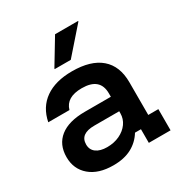

<svg xmlns="http://www.w3.org/2000/svg" viewBox="-169 -841 923 975"><g transform="rotate(-30 292.0 -353.5)"><path d="M216.7 9.2Q129.2 9.2 79.6 -33.3Q30 -75.8 30 -145.8Q30 -219.2 80.4 -259.2Q130.8 -299.2 225.8 -299.2H378.3V-319.2Q378.3 -410.8 271.7 -410.8Q180.8 -410.8 162.5 -345.8H38.3Q54.2 -425.8 114.2 -467.9Q174.2 -510 271.7 -510Q381.7 -510 439.2 -460.4Q496.7 -410.8 496.7 -315.8V-124.2H555.8V0H428.3V-80H393.3Q367.5 -37.5 323.8 -14.2Q280 9.2 216.7 9.2ZM235 -86.7Q275.8 -86.7 308.3 -102.1Q340.8 -117.5 359.6 -143.8Q378.3 -170 378.3 -202.5V-214.2H232.5Q148.3 -214.2 148.3 -151.7Q148.3 -120.8 171.2 -103.8Q194.2 -86.7 235 -86.7ZM201.7 -563.3V-566.7L291.7 -715.8H426.7V-712.5L295.8 -563.3Z"/></g></svg>

Font: Funnel Display Light SemiBold
Style: Regular
Weight: 600
Version: Version 1.000